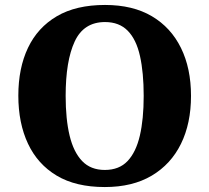

<svg xmlns="http://www.w3.org/2000/svg" viewBox="-20 -745 845 775"><path d="M403 10Q286 10 209 -36Q132 -82 93 -165Q54 -248 54 -359Q54 -470 93 -552Q132 -634 209.5 -679.5Q287 -725 404 -725Q516 -725 593 -679.5Q670 -634 710.5 -551.5Q751 -469 751 -358Q751 -247 710.5 -164.5Q670 -82 592.5 -36Q515 10 403 10ZM403 -59Q461 -59 495 -95Q529 -131 544.5 -197.5Q560 -264 560 -358Q560 -452 545 -519Q530 -586 495.5 -621Q461 -656 404 -656Q318 -656 281.5 -577.5Q245 -499 245 -358Q245 -264 261 -197.5Q277 -131 311.5 -95Q346 -59 403 -59Z"/></svg>

Font: Noto Serif Thai ExtraBold
Style: Regular
Weight: 800
Version: Version 2.001